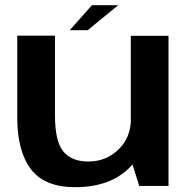

<svg xmlns="http://www.w3.org/2000/svg" viewBox="-20 -732 755 756"><path d="M528 0H643.5V-591H495V-106ZM196.5 -591.5H48V-268Q48 -137.5 101.5 -66.2Q155 5 276 5Q414 5 491.2 -73Q568.5 -151 568.5 -227L495.5 -265.5Q495.5 -190 446.2 -143Q397 -96 328 -96Q261.5 -96 229 -136Q196.5 -176 196.5 -276.5ZM254.5 -613H325L445.5 -711.5H342Z"/></svg>

Font: Anybody SemiExpanded SemiBold
Style: Regular
Weight: 600
Width: 6
Designer: Tyler Finck
Foundry: Etcetera Type Company
Version: Version 1.113;gftools[0.9.25]